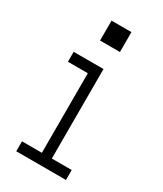

<svg xmlns="http://www.w3.org/2000/svg" viewBox="-179 -768 708 836"><g transform="rotate(30 175.0 -350.0)"><path d="M200 -500H50V-450H150V-50H50V0H300V-50H200ZM125 -600H225V-700H125Z"/></g></svg>

Font: LS-VG5000 Light
Style: Regular
Weight: 400
Designer: Justin Bihan, 2021
Foundry: Justin Bihan, 2021
Version: Version 1.000;Glyphs 3.1.2 (3151)